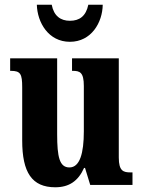

<svg xmlns="http://www.w3.org/2000/svg" viewBox="-20 -783 604 813"><path d="M276 -606C367 -606 414 -688 415 -763H354C344 -715 317 -695 276 -695C237 -695 208 -715 199 -763H136C138 -688 185 -606 276 -606ZM214 10C272 10 311 -16 336 -72H340L362 0H541V-53H533C503 -53 483 -58 483 -116V-536H285V-483H288C318 -483 335 -477 335 -419V-227C335 -134 318 -74 274 -74C232 -74 222 -118 222 -215V-536H23V-483H26C67 -483 74 -470 74 -413V-188C74 -53 115 10 214 10Z"/></svg>

Font: Noto Serif Thai ExtraCondensed ExtraBold
Style: Regular
Weight: 800
Width: 2
Designer: Monotype Design Team
Foundry: Monotype Imaging Inc.
Version: Version 2.002